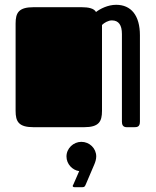

<svg xmlns="http://www.w3.org/2000/svg" viewBox="-20 -530 648 800"><path d="M45 -68C45 -23 58 0 120 0H330C392 0 405 -23 405 -68V-426C414 -435 431 -445 446 -445C475 -445 488 -425 488 -388V-23C488 -12 491 0 508 0H539C551 0 563 -1 563 -23V-383C563 -466 526 -510 464 -510C429 -510 397 -493 380 -480C372 -495 349 -500 320 -500H120C58 -500 45 -477 45 -432ZM257 122C257 153 281 179 310 183L286 238C284 241 283 243 283 245C283 248 286 250 291 250H323C333 250 334 246 338 237L373 155C377 146 381 133 381 122C381 88 353 61 319 61C286 61 257 88 257 122Z"/></svg>

Font: Fascinate
Style: Regular
Weight: 900
Designer: Astigmatic (AOETI)
Foundry: Astigmatic (AOETI)
Version: Version 1.000